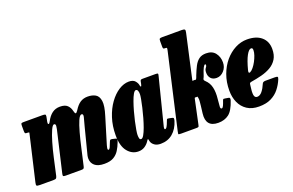

<svg xmlns="http://www.w3.org/2000/svg" viewBox="-115 -1150 2352 1542"><g transform="rotate(-20 1061.5 -379.5)"><path d="M61 -520H222Q239 -520 245.8 -516.8Q252.5 -513.5 249.5 -498L241 -455.5Q238 -441 244.2 -437Q250.5 -433 261 -453Q282.5 -494.5 310.8 -515.5Q339 -536.5 377.5 -536.5Q421 -536.5 441.2 -516.5Q461.5 -496.5 467.5 -467.5Q473 -443.5 480 -443Q487 -442.5 499 -461Q524 -501.5 551.2 -519Q578.5 -536.5 614.5 -536.5Q653.5 -536.5 680.8 -520.8Q708 -505 714 -462.8Q720 -420.5 695 -341L627 -117Q624.5 -108.5 622.8 -99.2Q621 -90 621 -87Q621 -77.5 628 -77.5Q635.5 -77.5 642.5 -92.2Q649.5 -107 659 -133Q663.5 -144.5 667.5 -147.8Q671.5 -151 684 -148.5L705.5 -143.5Q720.5 -140.5 722 -135.2Q723.5 -130 717 -111Q703.5 -74.5 685.2 -45.5Q667 -16.5 637.5 0.5Q608 17.5 559.5 17.5Q504 17.5 477 -6Q450 -29.5 450 -66.5Q450 -79 452.8 -92.2Q455.5 -105.5 459 -116L510 -315.5Q525 -367.5 530.8 -393.5Q536.5 -419.5 520 -419.5Q505 -419.5 489.2 -383.5Q473.5 -347.5 457.5 -289.5Q441.5 -231.5 427 -166L394 -21Q391.5 -9.5 387.2 -4.8Q383 0 369 0H233.5Q214 0 211.5 -5.2Q209 -10.5 213 -27L285 -336Q297 -383 298 -401.2Q299 -419.5 285 -419.5Q273 -419.5 257 -384.2Q241 -349 224 -291.8Q207 -234.5 192.5 -168.5L160.5 -24.5Q157.5 -11.5 152.2 -5.8Q147 0 130.5 0H13.5Q-12 0 -15.5 -6.2Q-19 -12.5 -14.5 -31.5L71.5 -401Q75.5 -418 76.5 -423.2Q77.5 -428.5 63.5 -428.5H59.5Q47 -428.5 43 -432Q39 -435.5 39 -453V-495Q39 -510.5 42 -515.2Q45 -520 61 -520Z M1204.5 -115Q1184.5 -50.5 1142.2 -14.8Q1100 21 1038.5 21Q1006.5 21 986.2 6.5Q966 -8 960.5 -28Q959 -33.5 958.5 -36.5Q958 -39.5 957.5 -42.5Q955.5 -51 952.2 -49Q949 -47 942 -35.5Q928 -13.5 904.8 2Q881.5 17.5 850 17.5Q795 17.5 757.8 -28.8Q720.5 -75 720.5 -166.5Q720.5 -246.5 742.5 -314Q764.5 -381.5 800.5 -431.2Q836.5 -481 880 -508.8Q923.5 -536.5 966.5 -536.5Q1003 -536.5 1019.5 -517.2Q1036 -498 1038.5 -479Q1040 -467 1045 -466Q1050 -465 1054 -485L1058 -505Q1059.5 -513 1063.2 -516.5Q1067 -520 1078.5 -520H1190Q1207 -520 1209.5 -515.8Q1212 -511.5 1208 -498L1110 -110.5Q1108.5 -106.5 1107 -98.5Q1105.5 -90.5 1105.5 -87Q1105.5 -77.5 1112 -77.5Q1119 -77.5 1126.5 -88.8Q1134 -100 1147.5 -136.5Q1151 -146.5 1153.8 -149Q1156.5 -151.5 1172 -148.5L1197 -143Q1205 -141.5 1206.8 -136Q1208.5 -130.5 1204.5 -115ZM1017 -410.5Q1017.5 -426.5 1012.8 -439.8Q1008 -453 996.5 -453Q985.5 -453 973.2 -431.5Q961 -410 948.8 -375.5Q936.5 -341 925.2 -300.8Q914 -260.5 905.2 -221.5Q896.5 -182.5 891.5 -152.5Q886.5 -122.5 886.5 -109.5Q886.5 -92.5 889.5 -80.5Q892.5 -68.5 903.5 -68.5Q915 -68.5 927.5 -90Q940 -111.5 952.8 -146.5Q965.5 -181.5 977 -222.2Q988.5 -263 997.5 -301.8Q1006.5 -340.5 1011.8 -369.8Q1017 -399 1017 -410.5Z M1684.5 -114Q1658.5 -35 1621.8 -7Q1585 21 1531.5 21Q1423.5 21 1437 -93L1444.5 -154.5Q1446 -174.5 1448 -190.5Q1450 -206.5 1447.5 -221Q1446 -235 1442 -234.5Q1440 -234.5 1438.5 -234Q1437 -233.5 1434.5 -233.5Q1431 -233.5 1426 -234.5Q1420.5 -235.5 1419 -228.5L1375 -22Q1372 -8 1369.5 -4Q1367 0 1351 0H1218.5Q1196.5 0 1196.2 -5Q1196 -10 1200 -27L1345.5 -664Q1349 -679.5 1348 -684Q1347 -688.5 1337 -688.5H1332Q1321 -688.5 1318 -692.5Q1315 -696.5 1315 -710V-753.5Q1315 -771.5 1319.8 -775.8Q1324.5 -780 1342 -780H1509Q1528.5 -780 1533.8 -774Q1539 -768 1534 -747.5L1453 -384Q1451 -374 1450 -369.8Q1449 -365.5 1453.5 -366.5Q1460.5 -368 1464 -368Q1467 -368 1469.8 -367.5Q1472.5 -367 1474 -366.5Q1477 -366 1479.2 -367.2Q1481.5 -368.5 1485 -376Q1487.5 -380.5 1489 -385.2Q1490.5 -390 1492.5 -395.5Q1509.5 -439 1526 -470.8Q1542.5 -502.5 1566 -520Q1589.5 -537.5 1626.5 -537.5Q1679 -537.5 1705 -504Q1731 -470.5 1731 -423.5Q1731 -381.5 1704.2 -352Q1677.5 -322.5 1641.5 -322.5Q1609.5 -322.5 1592.2 -342Q1575 -361.5 1575.5 -391.5Q1575.5 -415.5 1585.5 -427.2Q1595.5 -439 1596 -448.5Q1596 -457 1590 -457Q1583 -457 1572.8 -438.2Q1562.5 -419.5 1548 -373.5Q1546.5 -368.5 1544.2 -363.8Q1542 -359 1539.5 -354.5Q1536 -347.5 1537.5 -342.2Q1539 -337 1547 -329.5Q1578 -301 1587.5 -258.5Q1597 -216 1590.5 -161L1585.5 -102.5Q1582.5 -78.5 1595.5 -78.5Q1603.5 -78.5 1611 -94Q1618.5 -109.5 1627 -135.5Q1630.5 -146 1636.5 -145.8Q1642.5 -145.5 1652 -144L1677.5 -139.5Q1692 -137 1684.5 -114Z M1701 -191Q1701 -264.5 1723.8 -326.5Q1746.5 -388.5 1785.2 -434Q1824 -479.5 1872.8 -504.8Q1921.5 -530 1973.5 -530Q2052 -530 2096 -492.2Q2140 -454.5 2140 -389Q2140 -337.5 2119.2 -303.8Q2098.5 -270 2063 -249.2Q2027.5 -228.5 1982.8 -217Q1938 -205.5 1890.5 -198Q1881 -196 1878.2 -191.8Q1875.5 -187.5 1874.5 -175Q1866 -119.5 1870.2 -94Q1874.5 -68.5 1895.5 -68.5Q1919 -68.5 1938.2 -92Q1957.5 -115.5 1973 -152.5Q1978.5 -167.5 2002 -167.5H2079Q2099.5 -167.5 2103.8 -163Q2108 -158.5 2101.5 -142.5Q2084.5 -101.5 2057 -66.8Q2029.5 -32 1987.2 -11Q1945 10 1884 10Q1823 10 1782.2 -17Q1741.5 -44 1721.2 -89.5Q1701 -135 1701 -191ZM1909 -273.5Q1923.5 -280.5 1938.2 -298.8Q1953 -317 1965.8 -341Q1978.5 -365 1986.5 -388.8Q1994.5 -412.5 1994.5 -430Q1995 -439.5 1992.2 -445.5Q1989.5 -451.5 1980.5 -451.5Q1962 -451.5 1940.2 -411.8Q1918.5 -372 1898.5 -295Q1891 -265.5 1909 -273.5Z"/></g></svg>

Font: Besley* Condensed Heavy
Style: Italic
Weight: 800
Width: 3
Italic angle: -13°
Designer: Owen Earl
Foundry: indestructible type*
Version: Version 3.000; ttfautohint (v1.8.3)